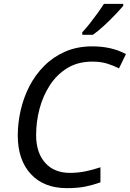

<svg xmlns="http://www.w3.org/2000/svg" viewBox="-20 -964 672 994"><path d="M326 10Q207 10 139.5 -63Q72 -136 72 -263Q72 -327 87 -393Q102 -459 132.5 -518Q163 -577 209.5 -623.5Q256 -670 318 -697Q380 -724 458 -724Q558 -724 632 -684L596 -610Q569 -624 535.5 -634.5Q502 -645 458 -645Q383 -645 328.5 -611.5Q274 -578 238 -522.5Q202 -467 184.5 -400Q167 -333 167 -265Q167 -174 213.5 -121.5Q260 -69 342 -69Q383 -69 422.5 -77Q462 -85 500 -98V-20Q461 -6 421.5 2Q382 10 326 10ZM406 -784V-797Q424 -816 444.5 -842Q465 -868 484.5 -895Q504 -922 518 -944H618V-934Q604 -917 576.5 -888Q549 -859 518 -830.5Q487 -802 461 -784Z"/></svg>

Font: Manna Sans
Style: Italic
Weight: 400
Italic angle: -12°
Designer: Monotype Design Team
Foundry: Monotype Imaging Inc.
Version: Version 2.001.1; ttfautohint (v1.8.2)